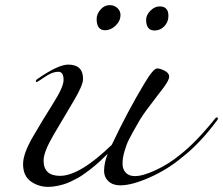

<svg xmlns="http://www.w3.org/2000/svg" viewBox="-20 -712 870 749"><path d="M408 -692Q426 -692 438 -680.5Q450 -669 450 -654Q450 -630 431 -612Q412 -594 390 -594Q357 -594 357 -638Q357 -657 372 -674.5Q387 -692 408 -692ZM603 -687Q637 -687 637 -650Q637 -626 621 -609.5Q605 -593 583 -593Q550 -593 550 -635Q550 -653 566.5 -670Q583 -687 603 -687ZM690 -98Q634 -51 564.5 -20Q495 11 449 11Q420 11 403 -5Q386 -21 386 -45Q386 -76 400 -112Q399 -111 387.5 -100Q376 -89 371.5 -84.5Q367 -80 353.5 -68.5Q340 -57 332 -51Q324 -45 309.5 -34.5Q295 -24 284 -18Q273 -12 257.5 -4.5Q242 3 228.5 7Q215 11 199 14Q183 17 168 17Q130 17 100 -4.5Q70 -26 70 -72Q70 -113 109.5 -180.5Q149 -248 188.5 -310.5Q228 -373 228 -400Q228 -432 208 -432Q201 -432 194 -430.5Q187 -429 182 -427Q177 -425 169 -420.5Q161 -416 158 -414Q155 -412 146 -406Q137 -400 134 -398Q125 -392 124 -392Q120 -392 120 -396Q120 -400 126 -404Q207 -460 246 -460Q304 -460 304 -404Q304 -379 265.5 -315Q227 -251 188.5 -185Q150 -119 150 -86Q150 -26 214 -26Q291 -26 416 -147Q478 -278 543 -386Q578 -445 593 -445Q605 -445 622.5 -436Q640 -427 640 -413Q640 -400 619 -371.5Q598 -343 566.5 -302.5Q535 -262 519 -233Q517 -229 508 -213.5Q499 -198 495.5 -191.5Q492 -185 484.5 -170.5Q477 -156 473.5 -146Q470 -136 466 -123Q462 -110 460 -97.5Q458 -85 458 -73Q458 -52 470.5 -38.5Q483 -25 506 -25Q538 -25 589 -49Q640 -73 682 -108Q744 -156 818 -248Q822 -254 826 -254Q830 -254 830 -250Q830 -248 828 -244Q760 -152 690 -98Z"/></svg>

Font: Miama Nueva
Style: Medium
Weight: 400
Italic angle: -28°
Version: Version 1.0